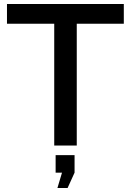

<svg xmlns="http://www.w3.org/2000/svg" viewBox="-20 -730 656 963"><path d="M601 -611H365V0H252V-611H15V-710H601ZM268 213 291 136H259V48H354V136L319 213Z"/></svg>

Font: Raleway-v4020 SemiBold
Style: Regular
Weight: 600
Designer: Matt McInerney, Pablo Impallari, Rodrigo Fuenzalida
Foundry: Matt McInerney, Pablo Impallari, Rodrigo Fuenzalida
Version: Version 4.020;PS 004.020;hotconv 1.0.88;makeotf.lib2.5.64775